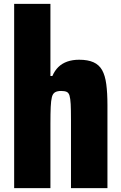

<svg xmlns="http://www.w3.org/2000/svg" viewBox="-20 -891 622 990"><path d="M53 79V-871H240V-499H250Q262 -527 281 -545.5Q300 -564 327 -573.5Q354 -583 388 -583Q433 -583 462 -570Q491 -557 506.5 -529.5Q522 -502 528 -457Q534 -412 534 -349V79H346V-275Q346 -325 344.5 -354Q343 -383 338.5 -398Q334 -413 323.5 -417.5Q313 -422 295 -422Q275 -422 263.5 -415Q252 -408 247.5 -390Q243 -372 241.5 -339.5Q240 -307 240 -253V79Z"/></svg>

Font: Farlight84_Sys_V01
Style: Bold
Weight: 700
Designer: Monotype Design Team, Nadine Chahine and Nizar Qandah
Foundry: Monotype Imaging Inc.
Version: Version 2.004;October 31, 2024;FontCreator 14.0.0.2814 64-bi